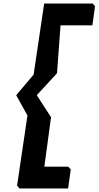

<svg xmlns="http://www.w3.org/2000/svg" viewBox="-20 -925 560 1091"><path d="M324 -781 304 -509 189 -384 270 -259 232 22H368L382 38L367 146H91L77 130L136 -269L72 -384L171 -501L231 -905H507L520 -889L505 -781Z"/></svg>

Font: Chau Philomene One
Style: Italic
Weight: 400
Designer: Vicente Lamonaca
Foundry: TipoType
Version: Version 1.002